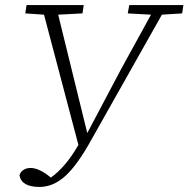

<svg xmlns="http://www.w3.org/2000/svg" viewBox="-20 -694 745 759"><path d="M485 -641 491 -674H705L700 -641L620 -636L342 -143Q287 -43 239 1Q191 45 136 45Q65 45 57 -1Q61 -15 73 -22.5Q85 -30 101 -30Q119 -30 140 -19.5Q161 -9 181 8Q208 -11 235 -42Q262 -73 290 -121L154 -636L80 -641L85 -674H311L306 -641L210 -636L325 -168L461 -425L577 -636Z"/></svg>

Font: Source Serif 4 SmText Light
Style: Italic
Weight: 300
Italic angle: -12°
Designer: Frank Grießhammer
Foundry: Adobe
Version: Version 4.005;hotconv 1.1.0;makeotfexe 2.6.0